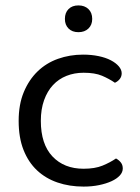

<svg xmlns="http://www.w3.org/2000/svg" viewBox="-20 -677 518 710"><path d="M289 -408Q255 -408 226 -396.5Q197 -385 176 -362.5Q155 -340 143 -306.5Q131 -273 131 -230Q131 -144 174 -98.5Q217 -53 289 -53Q331 -53 359 -64.5Q387 -76 409 -91Q420 -85 427 -76Q434 -67 434 -54Q434 -40 423 -28Q412 -16 392.5 -7Q373 2 346.5 7.5Q320 13 289 13Q237 13 193 -2Q149 -17 117 -47Q85 -77 67 -122.5Q49 -168 49 -230Q49 -291 68 -336.5Q87 -382 119 -413Q151 -444 194.5 -459.5Q238 -475 287 -475Q318 -475 344.5 -469.5Q371 -464 390 -454Q409 -444 419.5 -431.5Q430 -419 430 -406Q430 -394 423 -385Q416 -376 405 -371Q383 -386 357 -397Q331 -408 289 -408ZM321 -607Q321 -585 307 -571.5Q293 -558 270 -558Q247 -558 233.5 -571.5Q220 -585 220 -607Q220 -630 233.5 -643.5Q247 -657 270 -657Q293 -657 307 -643.5Q321 -630 321 -607Z"/></svg>

Font: Baloo Da 2
Style: Regular
Weight: 400
Designer: Noopur Datye, Sulekha Rajkumar and Ek Type
Foundry: Ek Type
Version: Version 1.640;hotconv 1.0.111;makeotfexe 2.5.65597; ttfautoh